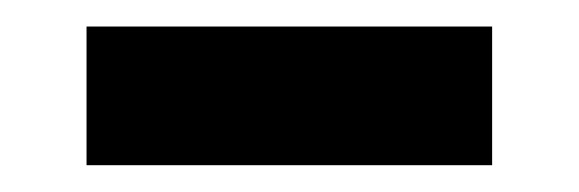

<svg xmlns="http://www.w3.org/2000/svg" viewBox="-20 -329 434 144"><path d="M44.9 -205.1V-309.1H349.1V-205.1Z"/></svg>

Font: Clear Sans Medium
Style: Regular
Weight: 500
Foundry: Intel Corporation
Version: Version 1.00